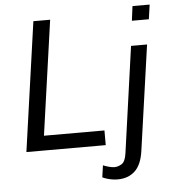

<svg xmlns="http://www.w3.org/2000/svg" viewBox="-60 -775 916 1015"><g transform="rotate(-5 398.5 -267.0)"><path d="M55 0 152 -686H241L155 -78H476V0ZM523 186Q509 186 494 183.5Q479 181 466 177Q453 173 443 168L452 105Q463 110 481.5 115Q500 120 511 120Q531 120 550.5 108Q570 96 576 52L655 -511H740L661 46Q651 119 615.5 152.5Q580 186 523 186ZM671 -643 681 -720H772L761 -643Z"/></g></svg>

Font: Chivo Medium Light
Style: Italic
Weight: 300
Italic angle: -8.05°
Version: Version 2.002